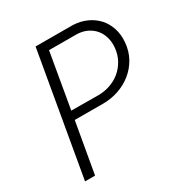

<svg xmlns="http://www.w3.org/2000/svg" viewBox="-166 -837 918 964"><g transform="rotate(-30 293.5 -355.5)"><path d="M160.2 -293 108.9 0H50.8L174.3 -710.9L388.2 -710.4Q431.6 -709 467.5 -692.9Q503.4 -676.8 528.3 -649.7Q553.2 -622.6 565.4 -585.2Q577.6 -547.9 573.7 -503.9Q569.3 -454.6 547.4 -415.5Q525.4 -376.5 491.2 -349.1Q457 -321.8 413.8 -307.1Q370.6 -292.5 323.2 -292.5ZM168.5 -342.3 325.2 -341.3Q361.3 -341.3 394 -352.8Q426.8 -364.3 452.4 -385.5Q478 -406.7 494.6 -436.5Q511.2 -466.3 515.6 -503.4Q519 -535.6 511.7 -563.5Q504.4 -591.3 487.5 -612.3Q470.7 -633.3 445.1 -646.2Q419.4 -659.2 386.7 -660.6L223.6 -661.1Z"/></g></svg>

Font: Roboto Mono Light
Style: Italic
Weight: 300
Designer: Google
Version: Version 2.000985; 2015; ttfautohint (v1.3)